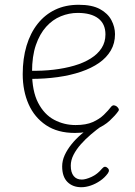

<svg xmlns="http://www.w3.org/2000/svg" viewBox="-20 -539 566 803"><path d="M293 17Q221 17 172.5 -15.5Q124 -48 99.5 -103.5Q75 -159 75 -229Q75 -294 91 -347.5Q107 -401 137.5 -439.5Q168 -478 211 -498.5Q254 -519 309 -519Q365 -519 398 -501Q431 -483 446 -454.5Q461 -426 461 -396Q461 -358 443.5 -328Q426 -298 394.5 -276Q363 -254 319 -239Q275 -224 221.5 -216.5Q168 -209 108 -209V-243Q158 -242 204.5 -247.5Q251 -253 290.5 -264.5Q330 -276 359.5 -294.5Q389 -313 405 -338Q421 -363 421 -395Q421 -439 391 -462Q361 -485 305 -485Q269 -485 234.5 -471Q200 -457 173 -427Q146 -397 130 -350.5Q114 -304 114 -238Q114 -158 139.5 -109Q165 -60 206.5 -38Q248 -16 296 -16Q340 -16 368 -28.5Q396 -41 414.5 -59Q433 -77 446 -94Q451 -99 456.5 -98.5Q462 -98 468 -94Q473 -90 476 -84.5Q479 -79 474 -73Q462 -56 439 -34.5Q416 -13 380 2Q344 17 293 17ZM320 244Q284 244 262 222Q240 200 240 157Q240 133 250.5 110Q261 87 279 64.5Q297 42 321 21.5Q345 1 372 -18H408V-14Q384 3 360.5 23Q337 43 318 64.5Q299 86 287.5 108.5Q276 131 276 154Q276 182 288 197Q300 212 322 212Q338 212 362.5 201Q387 190 407 166Q413 159 418.5 158.5Q424 158 428 162Q435 167 435.5 173Q436 179 431 186Q418 204 399 217Q380 230 359.5 237Q339 244 320 244Z"/></svg>

Font: Playwrite BR Thin
Style: Regular
Weight: 250
Version: Version 1.003